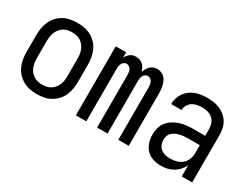

<svg xmlns="http://www.w3.org/2000/svg" viewBox="-63 -904 1627 1277"><g transform="rotate(30 750.0 -265.0)"><path d="M250 8Q277 8 304 3Q331 -2 355 -15.5Q379 -29 398 -49Q417 -69 428 -94Q439 -119 443.5 -146Q448 -173 448 -200V-330Q448 -357 443.5 -384Q439 -411 428 -436Q417 -461 398 -481.5Q379 -502 355 -515Q331 -528 304 -533Q277 -538 250 -538Q223 -538 196 -533Q169 -528 145 -515Q121 -502 102.5 -481.5Q84 -461 72.5 -436Q61 -411 56.5 -384Q52 -357 52 -330V-200Q52 -173 56.5 -146Q61 -119 72.5 -94Q84 -69 102.5 -49Q121 -29 145 -15.5Q169 -2 196 3Q223 8 250 8ZM250 -64Q233 -64 216 -68Q199 -72 185 -81Q171 -90 160 -103.5Q149 -117 143 -133Q137 -149 134.5 -166Q132 -183 132 -200V-330Q132 -347 134.5 -364Q137 -381 143 -397Q149 -413 160 -426.5Q171 -440 185 -449.5Q199 -459 216 -462.5Q233 -466 250 -466Q267 -466 284 -462.5Q301 -459 315.5 -449.5Q330 -440 340.5 -426.5Q351 -413 357.5 -397Q364 -381 366 -364Q368 -347 368 -330V-200Q368 -183 366 -166Q364 -149 357.5 -133Q351 -117 340.5 -103.5Q330 -90 315.5 -81Q301 -72 284 -68Q267 -64 250 -64Z M547 0H627V-403Q627 -414 629 -424.5Q631 -435 635.5 -444.5Q640 -454 649 -460Q658 -466 669 -466Q679 -466 688.5 -460Q698 -454 702.5 -444.5Q707 -435 708.5 -424.5Q710 -414 710 -403V0H790V-403Q790 -414 791.5 -424.5Q793 -435 798 -444.5Q803 -454 812 -460Q821 -466 831 -466Q842 -466 851 -460Q860 -454 865 -444.5Q870 -435 871.5 -424.5Q873 -414 873 -403V0H953V-403Q953 -418 951.5 -433.5Q950 -449 946 -463.5Q942 -478 935.5 -492Q929 -506 918 -516.5Q907 -527 892.5 -532.5Q878 -538 863 -538Q863 -538 863 -538Q863 -538 863 -538Q848 -538 834.5 -533Q821 -528 810.5 -518Q800 -508 793 -495Q786 -482 782 -468Q778 -482 771 -495Q764 -508 753.5 -518Q743 -528 729 -533Q715 -538 700 -538Q700 -538 700 -538Q700 -538 700 -538Q688 -538 677 -535Q666 -532 656.5 -525Q647 -518 639.5 -508.5Q632 -499 627 -489V-530H547Z M1201 8Q1226 8 1250 3Q1274 -2 1295.5 -14.5Q1317 -27 1333.5 -45.5Q1350 -64 1360 -86V0H1440V-363Q1440 -388 1435 -412.5Q1430 -437 1417.5 -458Q1405 -479 1386 -495Q1367 -511 1344.5 -521Q1322 -531 1297.5 -534.5Q1273 -538 1249 -538Q1225 -538 1202 -535Q1179 -532 1157.5 -524Q1136 -516 1117 -502Q1098 -488 1085 -469Q1072 -450 1065 -427.5Q1058 -405 1058 -382Q1058 -382 1058 -382Q1058 -382 1058 -382H1138Q1138 -401 1148 -419Q1158 -437 1174 -447.5Q1190 -458 1209.5 -462Q1229 -466 1249 -466Q1270 -466 1291.5 -460.5Q1313 -455 1329 -441Q1345 -427 1352.5 -406Q1360 -385 1360 -363V-312H1269Q1243 -312 1217 -309Q1191 -306 1166.5 -298Q1142 -290 1120 -276Q1098 -262 1081.5 -241.5Q1065 -221 1058.5 -195.5Q1052 -170 1052 -144Q1052 -114 1061 -84.5Q1070 -55 1091 -33Q1112 -11 1141.5 -1.5Q1171 8 1201 8ZM1232 -64Q1213 -64 1194.5 -68.5Q1176 -73 1161 -85Q1146 -97 1139 -115Q1132 -133 1132 -152Q1132 -168 1137.5 -182.5Q1143 -197 1154 -207Q1165 -217 1179.5 -223.5Q1194 -230 1208.5 -233.5Q1223 -237 1238.5 -238.5Q1254 -240 1269 -240H1360V-180Q1360 -156 1351.5 -132.5Q1343 -109 1324 -93Q1305 -77 1281 -70.5Q1257 -64 1232 -64Z"/></g></svg>

Font: Iosevka SS09
Style: Regular
Weight: 400
Monospace: yes
Designer: Belleve Invis
Foundry: Belleve Invis
Version: Version 5.2.1; ttfautohint (v1.8.3)